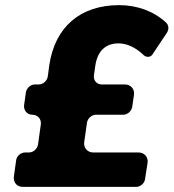

<svg xmlns="http://www.w3.org/2000/svg" viewBox="-20 -728 676 748"><path d="M308 -174 319 -251C322 -267 337 -281 354 -281H460C477 -281 492 -295 495 -311L502 -359C505 -381 489 -399 467 -399H376C357 -399 343 -415 346 -435L351 -470C359 -529 391 -559 442 -559C475 -559 509 -543 540 -513C549 -504 567 -504 574 -516L630 -600C639 -614 638 -630 626 -641C579 -684 515 -708 444 -708C293 -708 194 -623 172 -474L166 -429C163 -413 148 -399 131 -399H116C99 -399 84 -385 81 -369L74 -319C71 -298 86 -281 106 -281C127 -281 142 -264 139 -243L128 -164C125 -148 110 -134 93 -134H78C61 -134 45 -120 43 -104L34 -40C31 -18 46 0 68 0H511C527 0 543 -14 545 -30L555 -94C558 -116 542 -134 520 -134H343C321 -134 305 -152 308 -174Z"/></svg>

Font: Trueno
Style: RoundBdIt
Weight: 700
Designer: Julieta Ulanovsky, Jasper
Foundry: Julieta Ulanovsky, Cannot Into Space Fonts
Version: Version 3.001